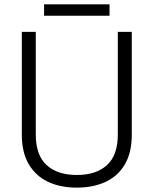

<svg xmlns="http://www.w3.org/2000/svg" viewBox="-20 -846 704 880"><path d="M332 14Q257 14 200.5 -12.5Q144 -39 112 -93Q80 -147 80 -229V-700H144V-229Q144 -135 193.5 -89.5Q243 -44 332 -44Q421 -44 470.5 -89.5Q520 -135 520 -229V-700H584V-229Q584 -147 552.5 -93Q521 -39 464 -12.5Q407 14 332 14ZM182 -774V-826H482V-774Z"/></svg>

Font: Space Grotesk Light Light
Style: Regular
Weight: 300
Version: Version 2.000